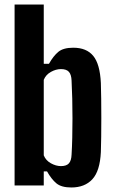

<svg xmlns="http://www.w3.org/2000/svg" viewBox="-20 -820 504 849"><path d="M295.5 9Q251.5 9 229.5 -9.2Q207.5 -27.5 188 -62H173.5V0H44.5V-800H173.5V-538H196.5Q216 -572.5 238 -590.8Q260 -609 304 -609Q362.5 -609 392.2 -573Q422 -537 426 -453Q427 -423.5 427.5 -383Q428 -342.5 428 -299Q428 -255.5 427.5 -215.5Q427 -175.5 426 -147.5Q422 -63.5 388.2 -27.2Q354.5 9 295.5 9ZM249.5 -85.5Q274 -85.5 284.8 -97.8Q295.5 -110 296.5 -136.5Q298.5 -169.5 299.5 -210.5Q300.5 -251.5 300.5 -295.8Q300.5 -340 299.5 -383.2Q298.5 -426.5 296.5 -463.5Q295.5 -490 284.8 -502.2Q274 -514.5 249.5 -514.5Q227.5 -514.5 205 -502Q182.5 -489.5 173.5 -467V-133Q182.5 -110.5 205 -98Q227.5 -85.5 249.5 -85.5Z"/></svg>

Font: Big Shoulders Display Thin ExtraBold
Style: Regular
Weight: 800
Version: Version 2.002